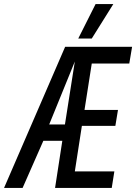

<svg xmlns="http://www.w3.org/2000/svg" viewBox="-60 -932 675 952"><path d="M213 0 249 -234H155L52 0H-40L263 -700H595L581 -617H395L359 -387H525L512 -308H346L311 -82H507L494 0ZM184 -315H262L311 -627ZM328 -741 414 -912H502L395 -741Z"/></svg>

Font: Georama Condensed Medium
Style: Italic
Weight: 500
Width: 3
Italic angle: -9°
Designer: Jean-Baptiste Levee
Foundry: Production Type
Version: Version 1.000